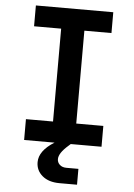

<svg xmlns="http://www.w3.org/2000/svg" viewBox="-62 -776 724 1038"><g transform="rotate(5 300.0 -257.0)"><path d="M90 0V-113H237V-617H90V-730H510V-617H363V-113H510V0H343L332 10Q281 54 281 87Q281 105 294.5 117.5Q308 130 331 130H396V216H301Q242 216 207.5 187Q173 158 173 113Q173 51 255 0Z"/></g></svg>

Font: Tiny
Style: Bold
Weight: 700
Monospace: yes
Designer: Philipp Nurullin, Konstantin Bulenkov
Foundry: JetBrains
Version: Version 2.251; ttfautohint (v1.8.4.7-5d5b)